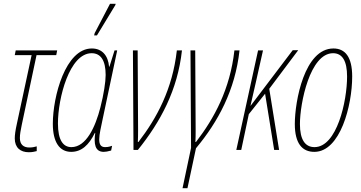

<svg xmlns="http://www.w3.org/2000/svg" viewBox="-20 -792 1908 1014"><path d="M132 12C150 12 163 9 174 6V-19C163 -16 151 -13 135 -13C104 -13 85 -29 85 -63C85 -84 89 -103 95 -133L173 -501H277L282 -526H63L58 -501H147L69 -138C61 -102 58 -78 58 -61C58 -12 88 12 132 12Z M477 -605H492L589 -765L591 -772H561L480 -617ZM356 10C410 10 449 -25 481 -90H483C475 -33 481 10 528 10C538 10 549 8 567 3L572 -22C552 -15 542 -15 535 -15C512 -15 504 -30 504 -56C504 -83 514 -123 523 -167L599 -526H585L558 -440H556C551 -499 519 -536 465 -536C326 -536 259 -283 259 -138C259 -42 294 10 356 10ZM357 -15C314 -15 286 -51 286 -140C286 -274 347 -511 464 -511C512 -511 538 -473 538 -396C538 -360 528 -294 510 -224C484 -123 436 -15 357 -15Z M685 0H708C828 -149 918 -316 941 -526H914C891 -321 808 -168 711 -42H708C710 -79 709 -137 709 -153L707 -526H682Z M944 202H970L1015 -9C1132 -149 1222 -316 1245 -526H1218C1195 -321 1112 -168 1015 -42H1012C1014 -79 1013 -137 1013 -153L1011 -526H986L989 -11Z M1228 0H1254L1294 -189L1380 -297L1428 0H1454L1402 -323L1555 -527H1526L1304 -234H1303C1311 -267 1322 -318 1332 -361L1369 -526H1343Z M1640 10C1777 10 1840 -235 1840 -388C1840 -491 1803 -536 1741 -536C1588 -536 1537 -258 1537 -137C1537 -33 1577 10 1640 10ZM1641 -15C1591 -15 1564 -55 1564 -137C1564 -247 1617 -511 1739 -511C1788 -511 1813 -470 1813 -388C1813 -257 1759 -15 1641 -15Z"/></svg>

Font: Noto Sans ExtraCondensed Thin
Style: Italic
Weight: 100
Width: 2
Italic angle: -12°
Designer: Monotype Design Team
Foundry: Monotype Imaging Inc.
Version: Version 2.013